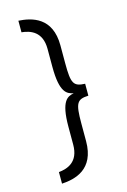

<svg xmlns="http://www.w3.org/2000/svg" viewBox="-136 -849 689 1041"><g transform="rotate(-15 208.5 -328.5)"><path d="M263.2 -60.1V-160.6C263.2 -274.9 274.4 -292.5 338.9 -295.4V-362.3C274.4 -365.2 263.2 -382.8 263.2 -497.1V-597.7C263.2 -756.8 151.4 -781.7 77.6 -786.1V-721.2C126.5 -716.3 190.9 -695.3 190.9 -597.7V-497.1C190.9 -349.1 230.5 -336.4 265.6 -328.6C230.5 -321.3 190.9 -308.6 190.9 -160.6V-60.1C190.9 37.6 126.5 58.6 77.6 63.5V128.4C151.4 124 263.2 99.1 263.2 -60.1Z"/></g></svg>

Font: Duru Sans
Style: Regular
Weight: 400
Designer: Onur Yazıcıgil
Foundry: Onur Yazıcıgil
Version: Version 1.002